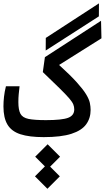

<svg xmlns="http://www.w3.org/2000/svg" viewBox="-20 -831 638 1169"><path d="M246.1 3.9Q158.2 3.9 104.2 -13.7Q50.3 -31.2 25.6 -72.3Q1 -113.3 1 -183.1Q1 -211.4 4.4 -241.9Q7.8 -272.5 16.1 -305.7H99.1Q95.7 -276.4 93.8 -255.9Q91.8 -235.4 91.8 -209.5Q91.8 -161.6 104.7 -137.9Q117.7 -114.3 154.1 -106.9Q190.4 -99.6 259.8 -99.6Q357.4 -99.6 394.8 -113.8Q432.1 -127.9 432.1 -165Q432.1 -180.7 426.3 -195.3Q420.4 -210 401.4 -232.2Q382.3 -254.4 344 -292.2Q305.7 -330.1 240.7 -392.1L253.4 -482.9L595.2 -704.6L597.7 -597.7L339.8 -435.5Q408.7 -373 447.5 -329.8Q486.3 -286.6 504.4 -256.6Q522.5 -226.6 527.1 -204.3Q531.7 -182.1 531.7 -161.6Q531.7 -111.3 504.6 -74Q477.5 -36.6 415 -16.4Q352.5 3.9 246.1 3.9ZM258.3 -523.4 258.8 -600.1 582.5 -810.5 582 -731.4ZM268.6 318.4 192.9 242.7 253.4 182.1 194.3 123 270 47.4 345.7 123 285.2 183.6 344.2 242.7Z"/></svg>

Font: CaskaydiaMono NF
Style: Regular
Weight: 400
Designer: Aaron Bell
Foundry: Saja Typeworks
Version: Version 2111.001; ttfautohint (v1.8.4);Nerd Fonts 3.1.1